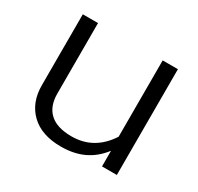

<svg xmlns="http://www.w3.org/2000/svg" viewBox="-123 -681 867 841"><g transform="rotate(30 310.5 -260.0)"><path d="M70 -176V-535H147V-179Q147 -114 184 -80.5Q221 -47 294 -47Q408 -47 474 -149V-535H551V0H476V-79Q439 -31 390 -8Q341 15 276 15Q178 15 124 -37Q70 -89 70 -176Z"/></g></svg>

Font: Prompt Light
Style: Regular
Weight: 300
Designer: Katatrad Team
Foundry: CadsonDemak
Version: Version 1.001